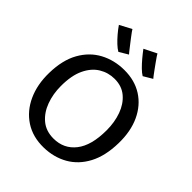

<svg xmlns="http://www.w3.org/2000/svg" viewBox="-269 -1141 1302 1302"><g transform="rotate(45 382.0 -490.5)"><path d="M379 8Q275.5 10 200 -39.2Q124.5 -88.5 84.5 -176.2Q44.5 -264 47 -377Q49.5 -501.5 96.2 -584.5Q143 -667.5 220.8 -709Q298.5 -750.5 394 -751Q493 -751.5 566.5 -704.8Q640 -658 679.8 -572.5Q719.5 -487 717 -372Q714.5 -247.5 670 -163.8Q625.5 -80 550 -37Q474.5 6 379 8ZM382 -82Q481 -82 539.5 -156.8Q598 -231.5 598 -377Q598 -454 574.8 -518.8Q551.5 -583.5 505.2 -622.8Q459 -662 390 -662Q329.5 -662 278.5 -631Q227.5 -600 196.8 -535.5Q166 -471 166 -370Q166 -293.5 190.2 -227.8Q214.5 -162 262.5 -122Q310.5 -82 382 -82ZM511 -809Q492.5 -820 470.5 -841.5Q448.5 -863 425.8 -890Q403 -917 383 -944L473 -989Q474 -986 484 -971.2Q494 -956.5 508.5 -936.2Q523 -916 537.5 -896Q552 -876 562.5 -862.2Q573 -848.5 575 -847ZM278 -809Q258.5 -820 235.8 -841.5Q213 -863 190.8 -889.2Q168.5 -915.5 151 -941L236 -986Q237 -983.5 247.2 -969Q257.5 -954.5 272.8 -934.8Q288 -915 303.2 -895.5Q318.5 -876 329.2 -862.2Q340 -848.5 342 -847Z"/></g></svg>

Font: Koeln Type Sans
Style: Regular
Weight: 400
Designer: Eben Sorkin
Foundry: Eben Sorkin
Version: Version 2.001